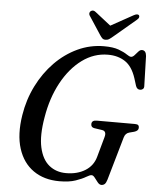

<svg xmlns="http://www.w3.org/2000/svg" viewBox="-60 -945 812 1008"><g transform="rotate(5 346.0 -441.0)"><path d="M463.5 -713.5Q511.5 -713.5 540.5 -702.8Q569.5 -692 585 -681.2Q600.5 -670.5 608.5 -670.5Q617.5 -670.5 626.5 -680.5Q635.5 -690.5 644.5 -700.8Q653.5 -711 663 -711Q684.5 -711 687 -681.5L691.5 -526Q692.5 -514 686.8 -508.5Q681 -503 673 -502.5Q655.5 -501 648.5 -520.5L636 -560.5Q616 -621.5 578.2 -646.2Q540.5 -671 488 -671Q414 -671 351.5 -625Q289 -579 245.2 -498.5Q201.5 -418 184.5 -315Q167.5 -217.5 181.5 -155Q195.5 -92.5 232.5 -62.5Q269.5 -32.5 322 -32.5Q381 -32.5 422.8 -58.5Q464.5 -84.5 477.5 -132L507 -238Q516.5 -271 490 -274.5L449.5 -280.5Q432 -283.5 432 -300Q432 -321 458.5 -321H660Q673.5 -321 678 -316Q682.5 -311 682 -302Q681.5 -286.5 659.5 -280L634.5 -273.5Q614 -268 607.5 -245.5L542 -17.5Q537 -0.5 530 6.2Q523 13 512 13Q501.5 13 492.2 1.2Q483 -10.5 474.2 -22Q465.5 -33.5 457 -33.5Q448 -33.5 429 -22Q410 -10.5 376.2 1.2Q342.5 13 290.5 13Q210 13 153.8 -26.2Q97.5 -65.5 74 -139.2Q50.5 -213 67 -316Q80 -398.5 116 -470.8Q152 -543 205.2 -597.5Q258.5 -652 324.5 -682.8Q390.5 -713.5 463.5 -713.5ZM507.5 -769.5Q496 -759.5 487.2 -753.8Q478.5 -748 467.5 -748Q456.5 -748 450.5 -753.8Q444.5 -759.5 438 -769.5L373.5 -868Q369.5 -875 371.2 -881.5Q373 -888 378 -891.5Q390 -899.5 403 -889L486 -824L603.5 -889Q623.5 -900 631.5 -891.5Q634.5 -888 633.2 -881.2Q632 -874.5 623.5 -867.5Z"/></g></svg>

Font: Fraunces 72pt Soft
Style: Italic
Weight: 400
Italic angle: -16°
Version: Version 1.000;[b76b70a41]